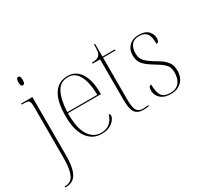

<svg xmlns="http://www.w3.org/2000/svg" viewBox="-182 -1036 1707 1573"><g transform="rotate(-30 671.5 -249.0)"><path d="M139 -658Q131 -658 125 -666Q119 -674 119 -698Q119 -721 125 -729.5Q131 -738 139 -738Q149 -738 154.5 -729.5Q160 -721 160 -698Q160 -674 154.5 -666Q149 -658 139 -658ZM21 240V230H30Q61 230 83.5 211Q106 192 118 146Q130 100 130 18V-449Q130 -484 126 -500.5Q122 -517 108.5 -521.5Q95 -526 67 -526H52V-536H158V12Q158 102 142 151.5Q126 201 98 220.5Q70 240 34 240Z M501 10Q415 10 365 -60.5Q315 -131 315 -262Q315 -403 361 -472.5Q407 -542 492 -542Q570 -542 613 -475Q656 -408 656 -290V-276H344Q343 -133 386.5 -66.5Q430 0 501 0Q553 0 584.5 -27.5Q616 -55 630 -102Q641 -96 641 -83Q641 -66 625 -44Q609 -22 578 -6Q547 10 501 10ZM628 -286Q627 -397 593.5 -464.5Q560 -532 491 -532Q417 -532 383 -466Q349 -400 344 -286Z M895 10Q840 10 816.5 -23.5Q793 -57 793 -141V-526H722V-536Q773 -537 790 -555Q804 -569 807.5 -594.5Q811 -620 811 -657H821V-536H938V-526H821V-129Q821 -54 838.5 -27Q856 0 894 0Q908 0 919.5 -1Q931 -2 947 -5V5Q933 8 920 9Q907 10 895 10Z M1157 10Q1107 10 1078.5 -7Q1050 -24 1038 -48Q1026 -72 1026 -95Q1026 -138 1052 -138Q1052 -69 1073 -34.5Q1094 0 1157 0Q1211 0 1239.5 -34.5Q1268 -69 1268 -129Q1268 -155 1261 -174.5Q1254 -194 1234 -213Q1214 -232 1176 -255Q1128 -283 1098 -306.5Q1068 -330 1054 -356.5Q1040 -383 1040 -421Q1040 -475 1074 -508.5Q1108 -542 1167 -542Q1227 -542 1255 -512Q1283 -482 1283 -446Q1283 -405 1257 -405Q1257 -477 1234.5 -504.5Q1212 -532 1166 -532Q1115 -532 1091.5 -502.5Q1068 -473 1068 -423Q1068 -375 1097 -345.5Q1126 -316 1183 -283Q1244 -249 1270 -215.5Q1296 -182 1296 -130Q1296 -66 1257.5 -28Q1219 10 1157 10Z"/></g></svg>

Font: Noto Serif Display SemiCondensed Thin
Style: Regular
Weight: 100
Width: 4
Designer: Monotype Design Team
Foundry: Monotype Imaging Inc.
Version: Version 2.009